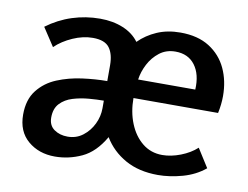

<svg xmlns="http://www.w3.org/2000/svg" viewBox="-63 -596 899 695"><g transform="rotate(10 387.0 -249.0)"><path d="M38 -119Q38 -174 65 -208.5Q92 -243 134.5 -260.5Q177 -278 225.5 -284.5Q274 -291 317 -291V-349Q317 -390 300 -413Q283 -436 239 -436Q203 -436 165.5 -419.5Q128 -403 102 -378L58 -445Q101 -477 150.5 -493Q200 -509 253 -509Q300 -509 337.5 -493.5Q375 -478 396 -449Q424 -477 462 -493.5Q500 -510 548 -510Q612 -510 654.5 -483Q697 -456 718 -411Q739 -366 739 -310Q739 -280 732 -247H421Q421 -196 438 -154Q455 -112 486 -87Q517 -62 559 -62Q591 -62 626 -75.5Q661 -89 685 -111L728 -43Q693 -14 646 -1Q599 12 556 12Q486 12 436 -16Q386 -44 357 -92Q323 -33 275.5 -11Q228 11 177 11Q118 11 78 -23Q38 -57 38 -119ZM426 -316H636Q639 -372 614 -405.5Q589 -439 542 -439Q508 -439 483.5 -420Q459 -401 444.5 -373Q430 -345 426 -316ZM140 -126Q140 -97 160.5 -82.5Q181 -68 210 -68Q242 -68 266 -86.5Q290 -105 303.5 -133Q317 -161 317 -191V-219Q293 -219 262.5 -216.5Q232 -214 204 -205.5Q176 -197 158 -178Q140 -159 140 -126Z"/></g></svg>

Font: Rosario SemiBold
Style: Regular
Weight: 600
Designer: Hector Gatti
Foundry: Omnibus Type
Version: Version 1.101; ttfautohint (v1.8.1.43-b0c9)